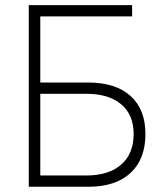

<svg xmlns="http://www.w3.org/2000/svg" viewBox="-20 -713 626 733"><path d="M89.8 0V-693.4H484.4V-650.4H133.8V-397.9H317.4Q421.4 -397.9 478.3 -346.7Q535.2 -295.4 535.2 -201.7Q535.2 -105.5 478.3 -52.7Q421.4 0 317.4 0ZM308.6 -355H133.8V-43H308.6Q395 -43 442.6 -84.5Q490.2 -126 490.2 -201.7Q490.2 -274.9 442.6 -314.9Q395 -355 308.6 -355Z"/></svg>

Font: Caskaydia Cove ExtraLight
Style: Regular
Weight: 200
Monospace: yes
Designer: Aaron Bell
Foundry: Saja Typeworks
Version: Version 4.300; ttfautohint (v1.8.3)